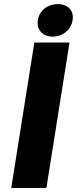

<svg xmlns="http://www.w3.org/2000/svg" viewBox="-20 -919 376 939"><path d="M35 0H207L320 -711H148ZM165 -820C158 -773 189 -740 237 -740C286 -740 327 -772 335 -820C343 -868 311 -899 262 -899C214 -899 173 -869 165 -820Z"/></svg>

Font: Asimov Pro
Style: UltObl
Weight: 900
Designer: Google
Version: Version 2.000980; 2014